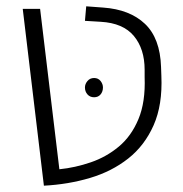

<svg xmlns="http://www.w3.org/2000/svg" viewBox="-20 -578 581 608"><path d="M119 10 52 -550H107L168 -42Q218 -47 267.5 -64Q317 -81 356.5 -114Q396 -147 418.5 -201Q441 -255 438 -334V-357Q438 -423 404 -464Q370 -505 299 -509L249 -512L253 -558L307 -554Q391 -548 439 -502.5Q487 -457 490 -366L491 -338Q495 -246 466.5 -181.5Q438 -117 386 -76Q334 -35 265 -14.5Q196 6 119 10ZM278 -331Q291 -331 298.5 -321.5Q306 -312 306 -301Q306 -288 298.5 -279Q291 -270 278 -270Q265 -270 257 -279Q249 -288 249 -301Q249 -312 257 -321.5Q265 -331 278 -331Z"/></svg>

Font: Assistant Light
Style: Regular
Weight: 300
Designer: Hebrew By Ben Nathan, Latin by Paul Hunt
Version: Version 3.000